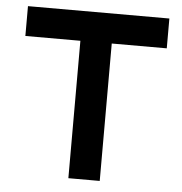

<svg xmlns="http://www.w3.org/2000/svg" viewBox="-49 -697 707 744"><g transform="rotate(5 304.5 -325.0)"><path d="M580 -650.5V-534.5H366V0H244V-534.5H30V-650.5Z"/></g></svg>

Font: Overused Grotesk SemiBold
Style: Regular
Weight: 610
Version: Version 0.004